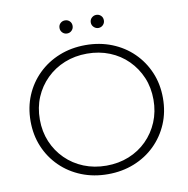

<svg xmlns="http://www.w3.org/2000/svg" viewBox="-92 -945 1021 1040"><g transform="rotate(-10 419.0 -425.5)"><path d="M419 5Q341 5 274.5 -21.5Q208 -48 158.5 -96.5Q109 -145 82 -209.5Q55 -274 55 -350Q55 -426 82 -490.5Q109 -555 158.5 -603.5Q208 -652 274.5 -678.5Q341 -705 419 -705Q497 -705 563.5 -678.5Q630 -652 679 -604Q728 -556 755.5 -491.5Q783 -427 783 -350Q783 -273 755.5 -208.5Q728 -144 679 -96Q630 -48 563.5 -21.5Q497 5 419 5ZM419 -42Q486 -42 543 -65Q600 -88 642 -130Q684 -172 707.5 -228Q731 -284 731 -350Q731 -417 707.5 -472.5Q684 -528 642 -570Q600 -612 543 -635Q486 -658 419 -658Q352 -658 295 -635Q238 -612 195.5 -570Q153 -528 129.5 -472.5Q106 -417 106 -350Q106 -284 129.5 -228Q153 -172 195.5 -130Q238 -88 295 -65Q352 -42 419 -42ZM505 -784Q491 -784 480 -794.5Q469 -805 469 -820Q469 -836 480 -846Q491 -856 505 -856Q520 -856 530.5 -846Q541 -836 541 -820Q541 -805 530.5 -794.5Q520 -784 505 -784ZM333 -784Q318 -784 307.5 -794.5Q297 -805 297 -820Q297 -836 307.5 -846Q318 -856 333 -856Q348 -856 358.5 -846Q369 -836 369 -820Q369 -805 358.5 -794.5Q348 -784 333 -784Z"/></g></svg>

Font: MOST Montserrat Light
Style: Regular
Weight: 300
Designer: Julieta Ulanovsky
Foundry: Julieta Ulanovsky
Version: Version 8.000;March 11, 2024;FontCreator 15.0.0.2926 64-bit